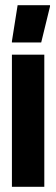

<svg xmlns="http://www.w3.org/2000/svg" viewBox="-20 -721 217 741"><path d="M26 0V-510H151V0ZM26 -557V-562L48 -701H173V-696L139 -557Z"/></svg>

Font: Saira Ultra Condensed Black
Style: Regular
Weight: 900
Width: 1
Designer: Hector Gatti with collaboration of the Omnibus-Type team
Foundry: Omnibus-Type
Version: Version 1.001; ttfautohint (v1.8)